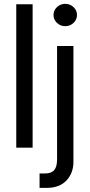

<svg xmlns="http://www.w3.org/2000/svg" viewBox="-20 -749 455 974"><path d="M145.5 -727.5V0H62.5V-727.5ZM269.5 -515.6H352.5V72.3Q352.5 128.4 317.4 166.3Q282.2 204.1 216.8 204.1H180.7V130.9H209Q240.7 130.9 255.1 113.8Q269.5 96.7 269.5 59.6ZM311 -616.2Q286.6 -616.2 269 -632.8Q251.5 -649.4 251.5 -672.9Q251.5 -696.3 269 -712.9Q286.6 -729.5 311 -729.5Q335.4 -729.5 353 -712.9Q370.6 -696.3 370.6 -672.9Q370.6 -649.4 353 -632.8Q335.4 -616.2 311 -616.2Z"/></svg>

Font: Inter Display
Style: Regular
Weight: 400
Designer: Rasmus Andersson
Foundry: rsms
Version: Version 4.000;git-37864ae